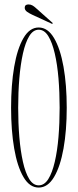

<svg xmlns="http://www.w3.org/2000/svg" viewBox="-20 -835 351 866"><path d="M154.5 11Q113.5 11 85.8 -36.5Q58 -84 44 -165.2Q30 -246.5 30 -349Q30 -452 44 -533.8Q58 -615.5 85.8 -663.2Q113.5 -711 154.5 -711Q195.5 -711 223.8 -663.2Q252 -615.5 266.5 -533.8Q281 -452 281 -349Q281 -246.5 266.5 -165.2Q252 -84 223.8 -36.5Q195.5 11 154.5 11ZM154.5 1Q180 1 197.8 -27.2Q215.5 -55.5 227 -104.8Q238.5 -154 243.8 -217Q249 -280 249 -349Q249 -418 243.8 -481.2Q238.5 -544.5 227 -594Q215.5 -643.5 197.8 -672.2Q180 -701 154.5 -701Q129.5 -701 112 -672.2Q94.5 -643.5 83.5 -594Q72.5 -544.5 67.2 -481.2Q62 -418 62 -349Q62 -280 67.2 -217Q72.5 -154 83.5 -104.8Q94.5 -55.5 112 -27.2Q129.5 1 154.5 1ZM215.5 -727 125.5 -768.5Q113.5 -774 102.5 -781.5Q91.5 -789 91.5 -800Q91.5 -815 108.5 -815Q118.5 -815 126.2 -810.5Q134 -806 140.5 -800L218 -731Z"/></svg>

Font: Imbue 100pt Thin
Style: Regular
Weight: 100
Designer: Tyler Finck
Foundry: Etcetera Type Company
Version: Version 1.102; ttfautohint (v1.8.3)